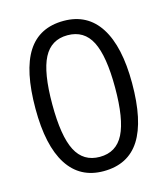

<svg xmlns="http://www.w3.org/2000/svg" viewBox="-110 -811 792 907"><g transform="rotate(-15 286.0 -357.5)"><path d="M522 -357.9Q522 -172.9 463.6 -81.5Q405.3 9.8 285.2 9.8Q169.9 9.8 109.9 -83.7Q49.8 -177.2 49.8 -357.9Q49.8 -544.4 107.9 -634.8Q166 -725.1 285.2 -725.1Q401.4 -725.1 461.7 -630.9Q522 -536.6 522 -357.9ZM131.8 -357.9Q131.8 -202.1 168.5 -131.1Q205.1 -60.1 285.2 -60.1Q366.2 -60.1 402.6 -132.1Q439 -204.1 439 -357.9Q439 -511.7 402.6 -583.3Q366.2 -654.8 285.2 -654.8Q205.1 -654.8 168.5 -584.2Q131.8 -513.7 131.8 -357.9Z"/></g></svg>

Font: QFn3     
Style: Regular
Weight: 400
Foundry: Ascender Corporation
Version: Version 1.10